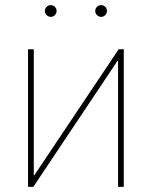

<svg xmlns="http://www.w3.org/2000/svg" viewBox="-20 -732 595 752"><path d="M464.8 0H442.4V-493.2H439.9L110.4 0H89.8V-539.1H112.3V-45.4H114.3L444.8 -539.1H464.8ZM376 -666Q366.7 -666 359.9 -672.9Q353 -679.7 353 -689Q353 -698.7 359.9 -705.3Q366.7 -711.9 376 -711.9Q385.7 -711.9 392.3 -705.1Q398.9 -698.2 398.9 -689Q398.9 -679.7 392.3 -672.9Q385.7 -666 376 -666ZM178.7 -666Q169.4 -666 162.6 -672.9Q155.8 -679.7 155.8 -689Q155.8 -698.7 162.6 -705.3Q169.4 -711.9 178.7 -711.9Q188.5 -711.9 195.1 -705.1Q201.7 -698.2 201.7 -689Q201.7 -679.7 195.1 -672.9Q188.5 -666 178.7 -666Z"/></svg>

Font: Inter 18pt Thin
Style: Regular
Weight: 250
Designer: Rasmus Andersson
Foundry: rsms
Version: Version 4.001;git-66647c0bb